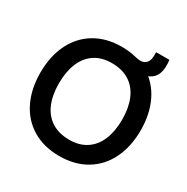

<svg xmlns="http://www.w3.org/2000/svg" viewBox="-183 -969 1116 1143"><g transform="rotate(30 375.0 -397.0)"><path d="M657.2 -809.2Q664.4 -754 652 -718.2Q639.5 -682.5 606.7 -666.1Q586.4 -656 560.8 -653.5Q535.2 -651.1 509.8 -656.3Q484.3 -661.6 464.8 -673.2V-725.2Q490.8 -718.9 505.6 -717.9Q520.4 -716.9 533.5 -722.8Q548.8 -730.1 556 -742.2Q563.2 -754.3 564.8 -768.3Q566.4 -782.3 566.1 -804.3L566 -808.8ZM374.7 15Q268.4 15 190.5 -31.8Q112.6 -78.7 71.3 -163.6Q30 -248.5 30 -360Q30 -471.5 71.3 -556.4Q112.6 -641.3 190.5 -688.2Q268.4 -735 374.7 -735Q480.9 -735 558.8 -688.2Q636.8 -641.3 678 -556.4Q719.3 -471.5 719.3 -360Q719.3 -248.5 678 -163.6Q636.8 -78.7 558.8 -31.8Q480.9 15 374.7 15ZM374.7 -98.7Q445.6 -97.8 494.3 -130Q543 -162.2 567.4 -221.2Q591.8 -280.2 591.8 -360Q591.8 -439.4 567.4 -498Q543 -556.5 494.5 -588.5Q446 -620.5 374.7 -621.3Q303.8 -622.2 255.1 -590Q206.4 -557.8 182 -498.8Q157.7 -439.9 157.5 -360Q157.3 -280.7 181.8 -222.1Q206.2 -163.5 254.8 -131.5Q303.3 -99.5 374.7 -98.7Z"/></g></svg>

Font: Hauora
Style: Regular
Weight: 400
Designer: Wayne Shih
Foundry: WCYS
Version: Version 1.001